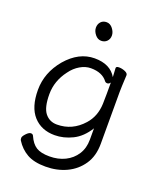

<svg xmlns="http://www.w3.org/2000/svg" viewBox="-157 -796 895 1070"><g transform="rotate(20 290.0 -261.5)"><path d="M64 85Q61 80 61 70.5Q61 61 76.5 44.5Q92 28 103.5 28Q115 28 119 38Q137 79 164.5 96.5Q192 114 243.5 114Q295 114 335.5 94Q376 74 400 37Q424 0 424 -51V-118Q387 -58 335 -32.5Q283 -7 230 -7Q151 -7 104 -59Q57 -111 57 -213Q57 -315 128 -400Q202 -486 295 -486Q388 -486 425 -422L422 -475Q422 -485 439.5 -485Q457 -485 475 -477.5Q493 -470 493 -458V-457Q489 -381 489 -358V-50Q489 23 455 73Q421 123 365.5 149Q310 175 242 175Q174 175 132.5 151.5Q91 128 64 85ZM222 -67Q313 -67 376 -138Q421 -188 424 -263Q425 -290 425 -324V-390Q417 -379 407.5 -379Q398 -379 393 -385Q362 -427 294 -427Q262 -427 230.5 -408.5Q199 -390 176 -358Q125 -291 125 -212Q125 -133 151.5 -100Q178 -67 222 -67ZM325.5 -678Q341 -658 341 -637.5Q341 -617 328 -603.5Q315 -590 294 -590Q273 -590 257.5 -609.5Q242 -629 242 -649.5Q242 -670 254.5 -684Q267 -698 288.5 -698Q310 -698 325.5 -678Z"/></g></svg>

Font: LXGW WenKai TC
Style: Regular
Weight: 400
Designer: LXGW / Fontworks Inc.
Foundry: LXGW / Fontworks Inc.
Version: Version 1.330